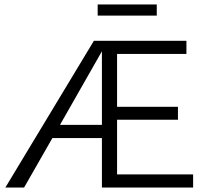

<svg xmlns="http://www.w3.org/2000/svg" viewBox="-20 -841 933 861"><path d="M683 -771H418V-821H683ZM846 -59V0H437V-222H215L88 0H4L401 -658H816V-599H505V-362H778V-304H505V-59ZM437 -281V-611L249 -281Z"/></svg>

Font: Ysabeau Infant
Style: Regular
Weight: 400
Designer: Christian Thalmann (Catharsis Fonts)
Version: Version 0.003